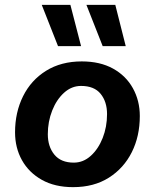

<svg xmlns="http://www.w3.org/2000/svg" viewBox="-20 -762 638 791"><path d="M281 9Q206 9 152.5 -21Q99 -51 70.5 -102Q42 -153 42 -217Q42 -299 75 -365.5Q108 -432 170 -470.5Q232 -509 317 -509Q392 -509 445.5 -479.5Q499 -450 527.5 -398.5Q556 -347 556 -284Q556 -201 523 -135Q490 -69 428.5 -30Q367 9 281 9ZM284 -92Q323 -92 354 -120Q385 -148 403 -193.5Q421 -239 421 -292Q421 -343 394.5 -375.5Q368 -408 314 -408Q275 -408 244 -380Q213 -352 195 -306.5Q177 -261 177 -209Q177 -158 204 -125Q231 -92 284 -92ZM270 -742 314 -572H219L152 -742ZM455 -742 498 -572H403L336 -742Z"/></svg>

Font: Work Sans SemiBold
Style: Italic
Weight: 600
Italic angle: -13°
Designer: Wei Huang
Foundry: Wei Huang
Version: Version 2.012; ttfautohint (v1.8.3)